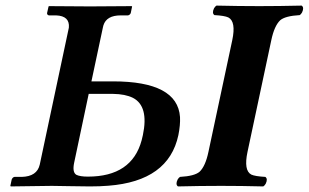

<svg xmlns="http://www.w3.org/2000/svg" viewBox="-20 -668 1108 689"><path d="M813.5 -523.9Q827.6 -590.8 799.3 -605.5Q785.6 -611.8 749.5 -613.8Q739.7 -620.6 748 -638.2Q752 -645 756.8 -647.9Q836.4 -646 910.2 -646Q981.9 -646 1062.5 -647.9Q1072.3 -641.1 1064 -623.5Q1060.1 -616.7 1055.7 -613.8Q1003.4 -610.8 985.4 -595.2Q964.4 -575.2 953.6 -523.9L868.2 -123Q854 -56.2 881.8 -41.5Q895.5 -35.2 932.1 -33.2Q941.9 -26.4 933.6 -8.8Q929.7 -2 924.8 1Q845.2 -1 773.4 -1Q699.7 -1 618.7 1Q608.9 -5.9 617.2 -23.4Q621.1 -30.3 626 -33.2Q678.2 -36.1 696.3 -51.8Q717.3 -71.8 728 -123ZM227.1 -568.8Q231 -610.8 181.2 -612.8H155.3Q148.4 -614.7 148.9 -621.1L154.3 -645L156.2 -646Q157.2 -646 303.2 -645L452.1 -646L454.1 -645L449.2 -621.1Q446.3 -614.3 439.5 -612.8H413.1Q362.3 -612.8 351.1 -577.1Q349.6 -572.8 349.1 -568.8L308.1 -376H385.7Q617.2 -376 626 -248Q627.4 -219.7 620.1 -183.1Q585 -18.1 368.7 -1.5Q338.9 1 302.7 1Q283.7 1 227.5 0Q179.7 -1 166 -1L18.6 1L17.1 -1L22 -23.9Q25.4 -32.2 32.2 -33.2H58.1Q112.8 -34.7 122.6 -77.1ZM298.3 -331.1 246.1 -84Q238.8 -49.3 254.4 -40.5Q267.6 -34.2 295.4 -34.2Q453.1 -34.2 488.3 -164.6Q490.7 -173.8 492.7 -183.1Q514.6 -287.1 457 -316.9Q429.2 -330.6 385.3 -331.1Z"/></svg>

Font: Linux Libertine Slanted O
Style: Bold Slanted
Weight: 700
Designer: Philipp H. Poll
Foundry: Philipp H. Poll
Version: Version 5.0.0